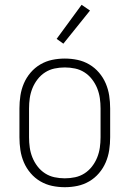

<svg xmlns="http://www.w3.org/2000/svg" viewBox="-20 -772 540 800"><path d="M250 8Q223 8 197 2.5Q171 -3 148 -16.5Q125 -30 107.5 -50.5Q90 -71 79.5 -95.5Q69 -120 65 -146.5Q61 -173 61 -200V-320Q61 -347 65 -373.5Q69 -400 79.5 -424.5Q90 -449 107.5 -469.5Q125 -490 148 -503.5Q171 -517 197 -522.5Q223 -528 250 -528Q277 -528 303 -522.5Q329 -517 352 -503.5Q375 -490 392.5 -469.5Q410 -449 420.5 -424.5Q431 -400 435 -373.5Q439 -347 439 -320V-200Q439 -173 435 -146.5Q431 -120 420.5 -95.5Q410 -71 392.5 -50.5Q375 -30 352 -16.5Q329 -3 303 2.5Q277 8 250 8ZM250 -29Q272 -29 293 -33.5Q314 -38 332 -49.5Q350 -61 363.5 -78.5Q377 -96 385 -116Q393 -136 396 -157Q399 -178 399 -200V-320Q399 -342 396 -363Q393 -384 385 -404Q377 -424 363.5 -441.5Q350 -459 332 -470.5Q314 -482 293 -486.5Q272 -491 250 -491Q228 -491 207 -486.5Q186 -482 168 -470.5Q150 -459 136.5 -441.5Q123 -424 115 -404Q107 -384 104 -363Q101 -342 101 -320V-200Q101 -178 104 -157Q107 -136 115 -116Q123 -96 136.5 -78.5Q150 -61 168 -49.5Q186 -38 207 -33.5Q228 -29 250 -29ZM244 -590 216 -610 320 -752 355 -728Z"/></svg>

Font: Iosevka Curly Extralight
Style: Regular
Weight: 200
Monospace: yes
Designer: Belleve Invis
Foundry: Belleve Invis
Version: Version 22.1.2; ttfautohint (v1.8.4)